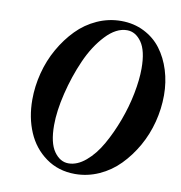

<svg xmlns="http://www.w3.org/2000/svg" viewBox="-78 -749 785 834"><g transform="rotate(10 314.5 -331.5)"><path d="M307.1 13.2Q233.4 13.2 178.5 -26.4Q123.5 -65.9 96.2 -130.1Q68.8 -194.3 68.8 -272.9Q68.8 -332 84 -390.9Q99.1 -449.7 128.2 -500.7Q157.2 -551.8 195.8 -591.3Q234.4 -630.9 284.9 -653.6Q335.4 -676.3 390.6 -676.3Q446.3 -676.3 491.9 -653.3Q537.6 -630.4 567.1 -591.1Q596.7 -551.8 612.8 -500Q628.9 -448.2 628.9 -390.1Q628.9 -331.1 613.8 -272.2Q598.6 -213.4 569.6 -162.4Q540.5 -111.3 501.7 -71.8Q462.9 -32.2 412.4 -9.5Q361.8 13.2 307.1 13.2ZM271 -27.3Q309.6 -27.3 347.4 -59.3Q385.3 -91.3 414.3 -142.6Q443.4 -193.8 466.1 -254.9Q488.8 -315.9 500.7 -377.2Q512.7 -438.5 512.7 -487.8Q512.7 -566.4 486.3 -603.8Q460 -641.1 422.4 -641.1Q374.5 -641.1 328.6 -592.3Q282.7 -543.5 251.2 -472.2Q219.7 -400.9 200.4 -321.5Q181.2 -242.2 181.2 -180.2Q181.2 -102.1 207.5 -64.7Q233.9 -27.3 271 -27.3Z"/></g></svg>

Font: Elstob 14pt
Style: Bold Italic
Weight: 700
Italic angle: -20°
Designer: Peter S. Baker
Version: Version 1.015